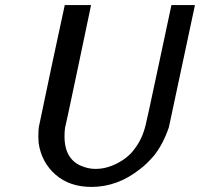

<svg xmlns="http://www.w3.org/2000/svg" viewBox="-20 -714 787 756"><path d="M184 -457 235 -694H338V-691Q338 -690 287.5 -450.5Q237 -211 236 -210Q234 -194 234 -177Q234 -80 313 -56Q333 -49 357 -49Q400 -49 443.5 -72Q487 -95 510 -128Q541 -168 554 -224Q556 -229 606 -464L655 -694H747V-691Q651 -243 645 -213Q623 -148 587 -102Q557 -67 531 -48Q443 22 340 22Q254 22 198.5 -26.5Q143 -75 132 -152Q132 -154 131.5 -163Q131 -172 131 -177Q131 -200 133 -214Q136 -227 184 -457Z"/></svg>

Font: KaTeX_SansSerif
Style: Italic
Weight: 400
Version: Version 1.1; ttfautohint (v1.3)